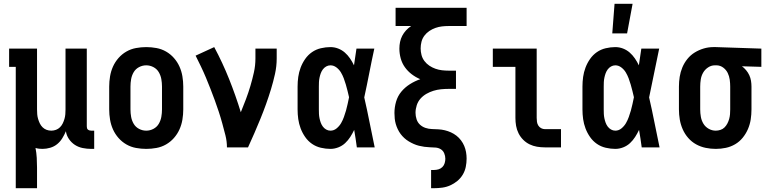

<svg xmlns="http://www.w3.org/2000/svg" viewBox="-20 -776 4040 1011"><path d="M63 215V-424H28V-520H175V-200Q175 -187 176 -174.5Q177 -162 180.5 -150Q184 -138 189.5 -126.5Q195 -115 204 -106Q213 -97 225 -92.5Q237 -88 250 -88Q263 -88 275 -92.5Q287 -97 296 -106Q305 -115 310.5 -126.5Q316 -138 319.5 -150Q323 -162 324 -174.5Q325 -187 325 -200V-520H437V-111Q437 -107 438 -102Q439 -97 442.5 -94Q446 -91 450.5 -89.5Q455 -88 460 -88H476V8H460Q438 8 415.5 3.5Q393 -1 374.5 -13Q356 -25 343 -44Q330 -63 327 -85Q319 -66 308 -48Q297 -30 281 -17Q265 -4 244.5 2Q224 8 204 8Q195 8 185.5 7Q176 6 167 3Q172 29 173.5 55Q175 81 175 107V215Z M750 8Q723 8 696 3Q669 -2 645.5 -15.5Q622 -29 604 -49.5Q586 -70 575 -94.5Q564 -119 559.5 -146Q555 -173 555 -200V-320Q555 -347 559.5 -374Q564 -401 575 -425.5Q586 -450 604 -470.5Q622 -491 645.5 -504.5Q669 -518 696 -523Q723 -528 750 -528Q777 -528 804 -523Q831 -518 854.5 -504.5Q878 -491 896 -470.5Q914 -450 925 -425.5Q936 -401 940.5 -374Q945 -347 945 -320V-200Q945 -173 940.5 -146Q936 -119 925 -94.5Q914 -70 896 -49.5Q878 -29 854.5 -15.5Q831 -2 804 3Q777 8 750 8ZM750 -88Q770 -88 788 -97.5Q806 -107 816 -124Q826 -141 829.5 -160.5Q833 -180 833 -200V-320Q833 -340 829.5 -359.5Q826 -379 816 -396Q806 -413 788 -422.5Q770 -432 750 -432Q730 -432 712 -422.5Q694 -413 684 -396Q674 -379 670.5 -359.5Q667 -340 667 -320V-200Q667 -180 670.5 -160.5Q674 -141 684 -124Q694 -107 712 -97.5Q730 -88 750 -88Z M1175 0Q1175 -32 1167 -63.5Q1159 -95 1150.5 -126Q1142 -157 1132 -187.5Q1122 -218 1111 -248Q1100 -278 1088.5 -307.5Q1077 -337 1064.5 -367Q1052 -397 1038 -426Q1024 -455 1010 -483L1108 -528Q1152 -446 1186.5 -359.5Q1221 -273 1248 -185Q1262 -219 1275 -253.5Q1288 -288 1298.5 -323.5Q1309 -359 1317 -395Q1325 -431 1325 -468V-520H1437V-468Q1437 -427 1428 -386.5Q1419 -346 1407 -306.5Q1395 -267 1381 -228Q1367 -189 1351.5 -151Q1336 -113 1319.5 -75Q1303 -37 1286 0Z M1720 8Q1695 8 1669.5 2Q1644 -4 1623 -18.5Q1602 -33 1587 -54.5Q1572 -76 1563 -100Q1554 -124 1550.5 -149Q1547 -174 1547 -200V-320Q1547 -346 1550.5 -371Q1554 -396 1563 -420Q1572 -444 1587 -465.5Q1602 -487 1623 -501.5Q1644 -516 1669.5 -522Q1695 -528 1720 -528Q1741 -528 1760.5 -520.5Q1780 -513 1795.5 -499.5Q1811 -486 1823 -468.5Q1835 -451 1844 -432Q1847 -454 1850.5 -476Q1854 -498 1857 -520H1951Q1937 -456 1924.5 -391.5Q1912 -327 1898 -263Q1913 -198 1926 -132Q1939 -66 1953 0H1859Q1856 -23 1852.5 -46Q1849 -69 1845 -92Q1836 -73 1824.5 -55Q1813 -37 1797.5 -22.5Q1782 -8 1761.5 0Q1741 8 1720 8ZM1720 -88Q1738 -88 1752.5 -100Q1767 -112 1776 -127.5Q1785 -143 1791 -160Q1797 -177 1802 -194Q1807 -211 1810.5 -228.5Q1814 -246 1818 -264Q1814 -281 1810 -297.5Q1806 -314 1801 -331Q1796 -348 1790 -364Q1784 -380 1775 -395Q1766 -410 1751.5 -421Q1737 -432 1720 -432Q1708 -432 1697.5 -426Q1687 -420 1680 -410.5Q1673 -401 1669 -390Q1665 -379 1662.5 -367Q1660 -355 1659.5 -343.5Q1659 -332 1659 -320V-200Q1659 -188 1659.5 -176.5Q1660 -165 1662.5 -153Q1665 -141 1669 -130Q1673 -119 1680 -109.5Q1687 -100 1697.5 -94Q1708 -88 1720 -88Z M2250 215V119H2266Q2278 119 2289.5 115.5Q2301 112 2309.5 103.5Q2318 95 2321.5 83Q2325 71 2325 60Q2325 45 2319 31Q2313 17 2300.5 9.5Q2288 2 2273 1Q2258 0 2243.5 -0.5Q2229 -1 2214.5 -3Q2200 -5 2186 -8.5Q2172 -12 2158.5 -18Q2145 -24 2132.5 -31.5Q2120 -39 2109 -49Q2098 -59 2089.5 -70.5Q2081 -82 2074.5 -95.5Q2068 -109 2064 -123Q2060 -137 2058.5 -151.5Q2057 -166 2057 -181Q2057 -211 2065.5 -240.5Q2074 -270 2093 -293Q2112 -316 2138 -332.5Q2164 -349 2193 -359Q2169 -369 2148 -385Q2127 -401 2112 -422Q2097 -443 2090 -468.5Q2083 -494 2083 -520Q2083 -538 2086.5 -555Q2090 -572 2098 -587.5Q2106 -603 2118 -616Q2130 -629 2145 -639H2063V-735H2437V-639H2343Q2325 -639 2307.5 -637Q2290 -635 2273 -629Q2256 -623 2241 -613Q2226 -603 2215 -588.5Q2204 -574 2199.5 -556.5Q2195 -539 2195 -521Q2195 -504 2199.5 -486.5Q2204 -469 2215 -454.5Q2226 -440 2241 -430Q2256 -420 2273 -414Q2290 -408 2307.5 -406Q2325 -404 2343 -404H2381V-308H2343Q2323 -308 2302.5 -306Q2282 -304 2262.5 -298Q2243 -292 2225.5 -282Q2208 -272 2194.5 -257Q2181 -242 2174.5 -222Q2168 -202 2168 -182Q2168 -165 2173.5 -148Q2179 -131 2191.5 -119.5Q2204 -108 2220.5 -102.5Q2237 -97 2254 -96.5Q2271 -96 2288.5 -95Q2306 -94 2322.5 -90Q2339 -86 2354.5 -79Q2370 -72 2383.5 -61.5Q2397 -51 2407.5 -37Q2418 -23 2424.5 -7.5Q2431 8 2434 25Q2437 42 2437 59Q2437 81 2432.5 103Q2428 125 2416.5 144Q2405 163 2388 177Q2371 191 2351 200Q2331 209 2309 212Q2287 215 2266 215Z M2849 0Q2828 0 2807.5 -3.5Q2787 -7 2768.5 -16Q2750 -25 2735 -40Q2720 -55 2710.5 -74Q2701 -93 2697.5 -113.5Q2694 -134 2694 -155V-424H2575V-520H2806V-155Q2806 -144 2807.5 -134Q2809 -124 2814.5 -115Q2820 -106 2829.5 -101Q2839 -96 2849 -96H2934V0Z M3220 8Q3195 8 3169.5 2Q3144 -4 3123 -18.5Q3102 -33 3087 -54.5Q3072 -76 3063 -100Q3054 -124 3050.5 -149Q3047 -174 3047 -200V-320Q3047 -346 3050.5 -371Q3054 -396 3063 -420Q3072 -444 3087 -465.5Q3102 -487 3123 -501.5Q3144 -516 3169.5 -522Q3195 -528 3220 -528Q3241 -528 3260.5 -520.5Q3280 -513 3295.5 -499.5Q3311 -486 3323 -468.5Q3335 -451 3344 -432Q3347 -454 3350.5 -476Q3354 -498 3357 -520H3451Q3437 -456 3424.5 -391.5Q3412 -327 3398 -263Q3413 -198 3426 -132Q3439 -66 3453 0H3359Q3356 -23 3352.5 -46Q3349 -69 3345 -92Q3336 -73 3324.5 -55Q3313 -37 3297.5 -22.5Q3282 -8 3261.5 0Q3241 8 3220 8ZM3220 -88Q3238 -88 3252.5 -100Q3267 -112 3276 -127.5Q3285 -143 3291 -160Q3297 -177 3302 -194Q3307 -211 3310.5 -228.5Q3314 -246 3318 -264Q3314 -281 3310 -297.5Q3306 -314 3301 -331Q3296 -348 3290 -364Q3284 -380 3275 -395Q3266 -410 3251.5 -421Q3237 -432 3220 -432Q3208 -432 3197.5 -426Q3187 -420 3180 -410.5Q3173 -401 3169 -390Q3165 -379 3162.5 -367Q3160 -355 3159.5 -343.5Q3159 -332 3159 -320V-200Q3159 -188 3159.5 -176.5Q3160 -165 3162.5 -153Q3165 -141 3169 -130Q3173 -119 3180 -109.5Q3187 -100 3197.5 -94Q3208 -88 3220 -88ZM3204 -600 3216 -756H3311L3282 -600Z M3749 8Q3722 8 3695.5 2.5Q3669 -3 3645.5 -16Q3622 -29 3604 -49.5Q3586 -70 3575 -95Q3564 -120 3559.5 -146.5Q3555 -173 3555 -200V-320Q3555 -346 3559 -371.5Q3563 -397 3573 -421Q3583 -445 3599.5 -465.5Q3616 -486 3638 -499.5Q3660 -513 3685 -520.5Q3710 -528 3736 -528H3750L3989 -520V-424L3887 -427Q3899 -418 3909 -406Q3919 -394 3925.5 -380Q3932 -366 3934.5 -350.5Q3937 -335 3937 -320V-200Q3937 -173 3933 -147Q3929 -121 3918.5 -96.5Q3908 -72 3891 -51Q3874 -30 3851 -16.5Q3828 -3 3802 2.5Q3776 8 3749 8ZM3749 -88Q3761 -88 3773.5 -92Q3786 -96 3795 -105Q3804 -114 3810 -125.5Q3816 -137 3819.5 -149.5Q3823 -162 3824 -174.5Q3825 -187 3825 -200V-320Q3825 -338 3822.5 -356.5Q3820 -375 3812 -391.5Q3804 -408 3789 -419.5Q3774 -431 3755 -432H3744Q3725 -432 3708.5 -421Q3692 -410 3682.5 -393.5Q3673 -377 3670 -358Q3667 -339 3667 -320V-200Q3667 -180 3670.5 -160.5Q3674 -141 3684 -124.5Q3694 -108 3711.5 -98Q3729 -88 3749 -88Z"/></svg>

Font: Iosevka Curly Slab
Style: Bold
Weight: 700
Monospace: yes
Designer: Belleve Invis
Foundry: Belleve Invis
Version: Version 22.1.2; ttfautohint (v1.8.4)